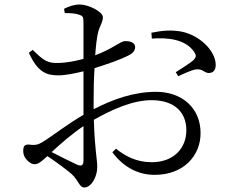

<svg xmlns="http://www.w3.org/2000/svg" viewBox="-20 -791 1040 851"><path d="M653 -620C723 -625 800 -618 840 -562C851 -546 850 -538 839 -526C825 -512 779 -484 759 -471L770 -453C791 -463 830 -481 847 -483C879 -489 888 -463 911 -468C930 -470 937 -487 936 -507C933 -570 861 -636 784 -651C740 -659 701 -656 651 -646ZM168 -161C151 -151 138 -146 111 -150C89 -152 83 -144 83 -121C83 -106 88 -93 101 -80C111 -70 122 -63 133 -63C147 -63 160 -71 190 -99C227 -75 275 -39 297 -20C329 9 331 40 354 40C384 40 411 -6 411 -51C411 -87 400 -124 396 -260C475 -305 568 -347 651 -347C758 -347 806 -289 806 -214C806 -135 751 -72 652 -72C584 -72 534 -100 494 -132L478 -116C530 -47 595 -16 666 -16C792 -16 869 -99 869 -201C869 -312 787 -384 672 -384C571 -384 479 -350 395 -307V-350C395 -396 396 -444 399 -489C447 -504 510 -525 547 -544C568 -554 579 -566 579 -583C578 -605 552 -609 534 -609C513 -608 480 -575 402 -546C405 -588 409 -623 414 -644C421 -676 436 -691 436 -715C436 -739 372 -771 334 -771C309 -771 285 -763 264 -752L267 -733C293 -733 313 -732 330 -726C346 -721 350 -717 350 -695V-530C310 -519 272 -513 244 -512C191 -510 176 -520 125 -570L108 -557C149 -466 191 -457 240 -457C269 -457 314 -466 350 -475V-340V-282C283 -244 205 -183 168 -161ZM350 -232V-79C350 -60 343 -52 322 -61C291 -75 246 -98 209 -117C251 -156 302 -200 350 -232Z"/></svg>

Font: Source Han Serif KR
Style: Regular
Weight: 400
Designer: Ryoko NISHIZUKA 西塚涼子 (kana & ideographs); Frank Grießhammer (Latin, Greek & Cyrillic); Wenlong ZHANG 张文龙 (bopomofo); San
Foundry: Adobe
Version: Version 2.001;hotconv 1.1.0;makeotfexe 2.6.0